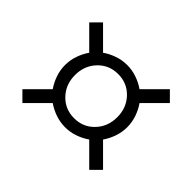

<svg xmlns="http://www.w3.org/2000/svg" viewBox="-104 -626 707 707"><g transform="rotate(45 250.0 -272.0)"><path d="M40 -98 119 -177Q105 -197 96.5 -221.5Q88 -246 88 -272Q88 -298 96.5 -322.5Q105 -347 119 -367L40 -446L76 -482L155 -403Q175 -417 199.5 -425.5Q224 -434 250 -434Q276 -434 300.5 -425.5Q325 -417 345 -403L424 -482L460 -446L381 -367Q395 -347 403.5 -322.5Q412 -298 412 -272Q412 -246 403.5 -221.5Q395 -197 381 -177L460 -98L424 -62L345 -141Q325 -127 300.5 -118.5Q276 -110 250 -110Q224 -110 199.5 -118.5Q175 -127 155 -141L76 -62ZM250 -157Q297 -157 328.5 -190Q360 -223 360 -272Q360 -321 328.5 -354Q297 -387 250 -387Q203 -387 171.5 -354Q140 -321 140 -272Q140 -223 171.5 -190Q203 -157 250 -157Z"/></g></svg>

Font: Spectral SC
Style: Regular
Weight: 400
Designer: Jean-Baptiste Levee
Foundry: Production Type
Version: Version 2.001